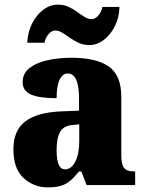

<svg xmlns="http://www.w3.org/2000/svg" viewBox="-20 -801 628 831"><path d="M187 10Q126 10 82 -30.5Q38 -71 38 -155Q38 -237 90 -276Q142 -315 246 -319L322 -322V-375Q322 -483 273 -483Q251 -483 238 -456Q225 -429 225 -376Q150 -376 114 -392Q78 -408 78 -445Q78 -483 107 -506Q136 -529 184 -540Q232 -551 289 -551Q397 -551 451 -513Q505 -475 505 -382V-129Q505 -89 517 -74Q529 -59 561 -59H565V0H355L332 -59H322Q301 -33 283 -18Q265 -3 242.5 3.5Q220 10 187 10ZM261 -68Q289 -68 306 -101.5Q323 -135 323 -191V-263L294 -260Q255 -257 240 -230Q225 -203 225 -151Q225 -68 261 -68ZM367 -606Q341 -606 320.5 -615.5Q300 -625 282.5 -637.5Q265 -650 249.5 -659.5Q234 -669 219 -669Q203 -669 189.5 -652.5Q176 -636 173 -616H98Q100 -662 119 -699.5Q138 -737 167.5 -759Q197 -781 231 -781Q256 -781 276.5 -771.5Q297 -762 314 -749.5Q331 -737 346.5 -727.5Q362 -718 377 -718Q392 -718 406 -734.5Q420 -751 423 -771H497Q496 -725 477 -687.5Q458 -650 429 -628Q400 -606 367 -606Z"/></svg>

Font: Noto Serif Armenian SemiCondensed Black
Style: Regular
Weight: 900
Width: 4
Designer: Monotype Design Team
Foundry: Monotype Imaging Inc.
Version: Version 2.008; ttfautohint (v1.8.4.7-5d5b)